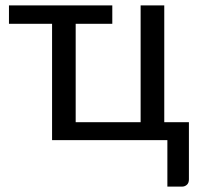

<svg xmlns="http://www.w3.org/2000/svg" viewBox="-20 -527 750 722"><path d="M690.4 -67.4Q690.4 -13.7 690.4 147.5Q690.4 160.2 683.6 167Q675.8 174.8 664.1 174.8Q646.5 174.8 609.4 174.8Q609.4 130.9 609.4 0Q501 0 175.8 0Q175.8 -109.4 175.8 -437.5Q135.7 -437.5 13.7 -437.5Q13.7 -455.1 13.7 -506.8Q111.3 -506.8 402.3 -506.8Q402.3 -489.3 402.3 -437.5Q368.2 -437.5 264.6 -437.5Q264.6 -344.7 264.6 -67.4Q326.2 -67.4 508.8 -67.4Q508.8 -177.7 508.8 -506.8Q530.3 -506.8 597.7 -506.8Q597.7 -396.5 597.7 -67.4Q621.1 -67.4 690.4 -67.4Z"/></svg>

Font: Lato
Style: Regular
Weight: 400
Designer: Lukasz Dziedzic with Adam Twardoch and Botio Nikoltchev
Version: Version 2.015; 2015-08-06; http://www.latofonts.com/